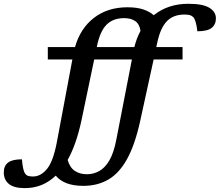

<svg xmlns="http://www.w3.org/2000/svg" viewBox="-182 -763 1162 1016"><path d="M784 -514V-448.5H631L559 -119Q531.5 4.5 490.2 79Q449 153.5 391.5 187Q334 220.5 259 220.5Q157.5 220.5 113 166.5Q44 232.5 -50.5 232.5Q-108.5 232.5 -135.2 210.2Q-162 188 -162 149Q-162 114.5 -139.2 97.2Q-116.5 80 -66 80Q-61 139.5 -49 155.5Q-42.5 165 -32.5 168Q-22.5 171 -7.5 171Q33.5 171 66.5 131.2Q99.5 91.5 119 -11.5L201 -448.5H71V-514H215Q243 -613 315.5 -668.8Q388 -724.5 492 -724.5Q543 -724.5 577 -712.8Q611 -701 631.5 -682.5Q707 -743 815 -743Q890.5 -743 925.5 -722Q960.5 -701 960.5 -666Q960.5 -633 937.8 -615.2Q915 -597.5 862.5 -597.5Q855 -659 840 -673Q831.5 -681 820.8 -683.5Q810 -686 793.5 -686Q736 -686 701.8 -651.5Q667.5 -617 650.5 -539L645 -514ZM331.5 -520.5 330 -514H529Q540.5 -560.5 561.5 -599.5Q556.5 -635 534.2 -651Q512 -667 474.5 -667Q417 -667 382.5 -633Q348 -599 331.5 -520.5ZM249.5 -128Q222.5 0 176 83.5Q187.5 123.5 213.8 141.2Q240 159 278.5 159Q312 159 342.5 142.5Q373 126 396.5 86.2Q420 46.5 433.5 -24L516 -448.5H316.5Z"/></svg>

Font: Newsreader Caption Medium
Style: Italic
Weight: 500
Italic angle: -17°
Designer: Hugues Gentile
Foundry: Production Type
Version: Version 1.001